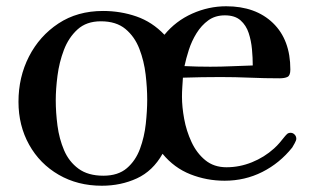

<svg xmlns="http://www.w3.org/2000/svg" viewBox="-20 -573 1005 613"><path d="M450 -255Q450 -292 445 -335Q440 -378 425 -417Q410 -456 380.5 -480.5Q351 -505 302 -505Q256 -505 227.5 -479Q199 -453 184 -413.5Q169 -374 163.5 -331Q158 -288 158 -253Q158 -214 163.5 -172Q169 -130 184.5 -93.5Q200 -57 230.5 -34.5Q261 -12 310 -12Q357 -12 385 -36Q413 -60 427 -98Q441 -136 445.5 -178Q450 -220 450 -255ZM787 -364Q787 -388 784.5 -415.5Q782 -443 774 -467.5Q766 -492 748 -508Q730 -524 698 -524Q667 -524 645 -508Q623 -492 607.5 -467Q592 -442 583 -414Q574 -386 569 -362Q589 -361 609.5 -360.5Q630 -360 651 -360Q685 -360 719 -361.5Q753 -363 787 -364ZM926 -130Q926 -125 921 -116Q916 -107 913 -102Q873 -52 817.5 -24Q762 4 697 4Q640 4 588 -16.5Q536 -37 499 -82Q468 -27 417 -3.5Q366 20 305 20Q228 20 167.5 -15Q107 -50 73 -111Q39 -172 39 -248Q39 -327 72.5 -392.5Q106 -458 166.5 -498Q227 -538 309 -538Q365 -538 415.5 -520.5Q466 -503 505 -462Q541 -506 593.5 -529.5Q646 -553 702 -553Q796 -553 851.5 -499.5Q907 -446 907 -351Q907 -332 898 -327.5Q889 -323 872 -323Q825 -323 778 -325Q731 -327 684 -327Q654 -327 624 -326.5Q594 -326 564 -325Q563 -309 562 -294Q561 -279 561 -264Q561 -232 568 -193.5Q575 -155 591.5 -119.5Q608 -84 635.5 -61.5Q663 -39 703 -39Q745 -39 784.5 -55Q824 -71 855 -99Q865 -108 873 -117.5Q881 -127 889 -137Q893 -142 897 -145.5Q901 -149 908 -149Q915 -149 920.5 -143.5Q926 -138 926 -130Z"/></svg>

Font: Kaisei Tokumin
Style: Bold
Weight: 700
Designer: Font-Kai, 金井和夫
Foundry: KAZUO KANAI
Version: Version 5.003